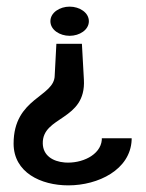

<svg xmlns="http://www.w3.org/2000/svg" viewBox="-20 -611 439 579"><path d="M21 -178C21 -91 103 -52 186 -52C276 -52 373 -99 377 -189V-194H287V-189C283 -143 226 -117 175 -121C139 -124 110 -142 109 -178C107 -262 240 -246 233 -371L227 -479H150L145 -384C145 -318 21 -317 21 -178ZM132 -547C132 -521 160 -503 190 -503C220 -503 248 -521 248 -547C248 -573 220 -591 190 -591C160 -591 132 -573 132 -547Z"/></svg>

Font: Charger Sport
Style: DfBd
Weight: 400
Designer: Jasper
Foundry: Cannot Into Space Fonts
Version: Version 1.1